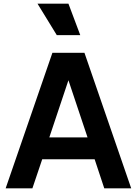

<svg xmlns="http://www.w3.org/2000/svg" viewBox="-20 -1035 752 1055"><path d="M11 0H158L212 -160H500L553 0H701L444 -745H268ZM186 -1015 292 -842H421L356 -1015ZM251 -280 356 -594 461 -280Z"/></svg>

Font: Mluvka
Style: Bold
Weight: 700
Designer: Modified by Jiří Krblich, Original typeface by Gumpita Rahayu
Foundry: Gumpita Rahayu & Jiří Krblich
Version: Version 2.000;Glyphs 3.1.1 (3134)